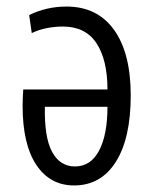

<svg xmlns="http://www.w3.org/2000/svg" viewBox="-20 -555 469 586"><path d="M206 11Q133 11 91 -51.5Q49 -114 49 -232Q49 -243 49.5 -256Q50 -269 51 -282H308Q308 -372 274.5 -423Q241 -474 172 -474Q147 -474 122 -469Q97 -464 77 -454L69 -509Q122 -535 183 -535Q277 -535 328 -464Q379 -393 379 -264Q379 -133 333.5 -61Q288 11 206 11ZM209 -47Q257 -47 282.5 -95.5Q308 -144 308 -229H117Q115 -136 139 -91.5Q163 -47 209 -47Z"/></svg>

Font: Ubuntu Sans Condensed
Style: Regular
Weight: 400
Width: 3
Designer: Dalton Maag Ltd
Foundry: Dalton Maag Ltd
Version: Version 1.006; ttfautohint (v1.8.4.7-5d5b)